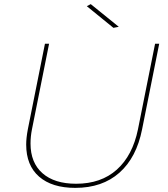

<svg xmlns="http://www.w3.org/2000/svg" viewBox="-20 -911 814 931"><path d="M420 -891 556 -781 530 -776 401 -881ZM669 -284Q642 -147 559 -73.5Q476 0 345 0Q232 0 169.5 -54.5Q107 -109 107 -210Q107 -242 115 -284L198 -699H218L135 -284Q128 -249 128 -215Q128 -122 186 -71Q244 -20 349 -20Q470 -20 546.5 -88.5Q623 -157 649 -284L732 -699H752Z"/></svg>

Font: TypoPRO Montserrat
Style: Italic
Weight: 250
Italic angle: -11.3°
Designer: Julieta Ulanovsky
Foundry: Julieta Ulanovsky
Version: Version 6.001